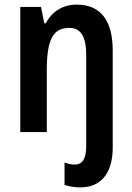

<svg xmlns="http://www.w3.org/2000/svg" viewBox="-20 -573 574 833"><path d="M328 240C427 240 469 167 469 68V-354C469 -482 418 -553 313 -553C255 -553 206 -525 179 -472H172L158 -543H68V0H183V-268C183 -403 211 -452 281 -452C332 -452 354 -412 354 -334V62C354 118 336 141 305 141C290 141 275 138 260 132V229C280 236 304 240 328 240Z"/></svg>

Font: Noto Sans Telugu Condensed SemiBold
Style: Regular
Weight: 600
Width: 3
Designer: Jelle Bosma - Monotype Design Team
Foundry: Monotype Imaging Inc.
Version: Version 2.005